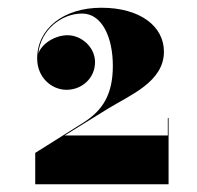

<svg xmlns="http://www.w3.org/2000/svg" viewBox="-20 -935 509 496"><path d="M415.5 -459V-630H413.5V-585H147L258.5 -654C316 -689.5 403.5 -723.5 403.5 -801.5C403.5 -867.5 341.5 -915 242 -915C143.5 -915 76 -860.5 76 -784C76 -735 113 -703 152 -703C191 -703 225.5 -732.5 225.5 -774.5C225.5 -813.5 190 -844 154.5 -844C122 -844 87.5 -822 79 -796.5C85 -858.5 139.5 -900 192 -900C244 -900 271.5 -838 271.5 -765C271.5 -690.5 245 -649.5 195 -618L71 -540V-459Z"/></svg>

Font: Bodoni* 48pt Fatface
Style: Regular
Weight: 900
Version: Version 2.3